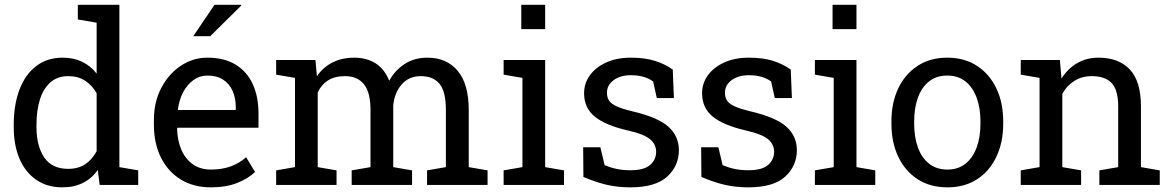

<svg xmlns="http://www.w3.org/2000/svg" viewBox="-20 -782 4957 812"><path d="M243.7 10.3Q179.2 10.3 133.1 -21.7Q86.9 -53.7 62.5 -110.8Q38.1 -168 38.1 -244.1V-254.4Q38.1 -339.4 62.5 -403.3Q86.9 -467.3 133.3 -502.7Q179.7 -538.1 244.6 -538.1Q291.5 -538.1 327.4 -520.8Q363.3 -503.4 388.7 -470.7V-686L309.1 -699.7V-761.7H388.7H484.9V-75.2L564.5 -61.5V0H401.4L393.6 -63Q367.7 -26.9 330.3 -8.3Q293 10.3 243.7 10.3ZM268.1 -67.9Q311 -67.9 340.3 -87.4Q369.6 -106.9 388.7 -142.6V-387.7Q370.1 -420.9 340.3 -440.4Q310.5 -460 269 -460Q223.1 -460 193.4 -433.8Q163.6 -407.7 148.9 -361.6Q134.3 -315.4 134.3 -254.4V-244.1Q134.3 -164.6 167 -116.2Q199.7 -67.9 268.1 -67.9Z M871.6 10.3Q798.3 10.3 744.1 -23.2Q689.9 -56.6 660.4 -116.2Q630.9 -175.8 630.9 -253.9V-275.4Q630.9 -350.6 661.9 -409.9Q692.9 -469.2 744.4 -503.7Q795.9 -538.1 856.9 -538.1Q928.2 -538.1 976.3 -508.8Q1024.4 -479.5 1048.8 -426.5Q1073.2 -373.5 1073.2 -301.8V-241.7H730.5L729 -239.3Q730 -188.5 746.8 -149.2Q763.7 -109.9 795.4 -87.4Q827.1 -64.9 871.6 -64.9Q920.4 -64.9 957.3 -78.9Q994.1 -92.8 1021 -117.2L1058.6 -54.7Q1030.3 -27.3 983.6 -8.5Q937 10.3 871.6 10.3ZM733.4 -316.9H977.1V-329.6Q977.1 -367.7 963.6 -397.7Q950.2 -427.7 923.6 -445.1Q897 -462.4 856.9 -462.4Q824.7 -462.4 798.3 -443.6Q772 -424.8 754.9 -392.6Q737.8 -360.4 732.4 -319.3ZM797.4 -628.9 887.2 -761.7H999.5L1000.5 -758.8L869.1 -628.9H801.8Z M1147.9 0V-61.5L1227.5 -75.2V-452.6L1147.9 -466.3V-528.3H1314L1320.3 -459.5Q1345.7 -497.1 1385.7 -517.6Q1425.8 -538.1 1478.5 -538.1Q1531.2 -538.1 1569.1 -513.7Q1606.9 -489.3 1626 -440.4Q1650.9 -485.4 1691.9 -511.7Q1732.9 -538.1 1787.6 -538.1Q1868.7 -538.1 1915.5 -482.7Q1962.4 -427.2 1962.4 -315.9V-75.2L2042 -61.5V0H1786.1V-61.5L1865.7 -75.2V-316.9Q1865.7 -395 1838.9 -427.5Q1812 -460 1759.3 -460Q1709 -460 1678.5 -424.6Q1647.9 -389.2 1643.1 -335.4V-75.2L1722.7 -61.5V0H1467.3V-61.5L1546.9 -75.2V-316.9Q1546.9 -391.1 1519.3 -425.5Q1491.7 -460 1439.5 -460Q1395.5 -460 1367.2 -441.9Q1338.9 -423.8 1323.7 -391.1V-75.2L1403.3 -61.5V0Z M2109.9 0V-61.5L2189.5 -75.2V-452.6L2109.9 -466.3V-528.3H2285.6V-75.2L2365.2 -61.5V0ZM2184.6 -658.7V-761.7H2285.6V-658.7Z M2645.5 10.3Q2592.3 10.3 2545.9 -0.5Q2499.5 -11.2 2447.3 -33.7L2446.3 -159.2H2519L2537.1 -83.5Q2564.5 -72.3 2590.1 -67.1Q2615.7 -62 2645.5 -62Q2704.1 -62 2729.5 -84.5Q2754.9 -106.9 2754.9 -140.1Q2754.9 -171.4 2729.2 -193.1Q2703.6 -214.8 2636.2 -230Q2540.5 -252 2495.4 -288.8Q2450.2 -325.7 2450.2 -387.2Q2450.2 -430.2 2475.1 -464.1Q2500 -498 2544.4 -518.1Q2588.9 -538.1 2647.9 -538.1Q2708 -538.1 2750.7 -524.4Q2793.5 -510.7 2825.2 -487.8L2830.1 -367.2H2757.8L2742.2 -437.5Q2725.1 -450.2 2701.7 -457Q2678.2 -463.9 2647.9 -463.9Q2603 -463.9 2575 -442.9Q2546.9 -421.9 2546.9 -390.1Q2546.9 -371.6 2554.9 -357.9Q2563 -344.2 2585.9 -333.3Q2608.9 -322.3 2653.3 -311.5Q2763.7 -285.6 2807.4 -245.6Q2851.1 -205.6 2851.1 -147Q2851.1 -80.1 2801.5 -34.9Q2752 10.3 2645.5 10.3Z M3144.5 10.3Q3091.3 10.3 3044.9 -0.5Q2998.5 -11.2 2946.3 -33.7L2945.3 -159.2H3018.1L3036.1 -83.5Q3063.5 -72.3 3089.1 -67.1Q3114.7 -62 3144.5 -62Q3203.1 -62 3228.5 -84.5Q3253.9 -106.9 3253.9 -140.1Q3253.9 -171.4 3228.3 -193.1Q3202.6 -214.8 3135.3 -230Q3039.6 -252 2994.4 -288.8Q2949.2 -325.7 2949.2 -387.2Q2949.2 -430.2 2974.1 -464.1Q2999 -498 3043.5 -518.1Q3087.9 -538.1 3147 -538.1Q3207 -538.1 3249.8 -524.4Q3292.5 -510.7 3324.2 -487.8L3329.1 -367.2H3256.8L3241.2 -437.5Q3224.1 -450.2 3200.7 -457Q3177.2 -463.9 3147 -463.9Q3102.1 -463.9 3074 -442.9Q3045.9 -421.9 3045.9 -390.1Q3045.9 -371.6 3054 -357.9Q3062 -344.2 3085 -333.3Q3107.9 -322.3 3152.3 -311.5Q3262.7 -285.6 3306.4 -245.6Q3350.1 -205.6 3350.1 -147Q3350.1 -80.1 3300.5 -34.9Q3251 10.3 3144.5 10.3Z M3426.3 0V-61.5L3505.9 -75.2V-452.6L3426.3 -466.3V-528.3H3602.1V-75.2L3681.6 -61.5V0ZM3501 -658.7V-761.7H3602.1V-658.7Z M3986.8 10.3Q3913.6 10.3 3860.6 -24.2Q3807.6 -58.6 3778.8 -119.4Q3750 -180.2 3750 -258.3V-269Q3750 -347.2 3778.8 -408Q3807.6 -468.8 3860.6 -503.4Q3913.6 -538.1 3985.8 -538.1Q4059.1 -538.1 4112.1 -503.4Q4165 -468.8 4193.8 -408.2Q4222.7 -347.7 4222.7 -269V-258.3Q4222.7 -179.7 4193.8 -118.9Q4165 -58.1 4112.3 -23.9Q4059.6 10.3 3986.8 10.3ZM3986.8 -64.9Q4032.7 -64.9 4063.7 -90.1Q4094.7 -115.2 4110.6 -158.9Q4126.5 -202.6 4126.5 -258.3V-269Q4126.5 -324.7 4110.6 -368.4Q4094.7 -412.1 4063.5 -437.3Q4032.2 -462.4 3985.8 -462.4Q3939.9 -462.4 3908.7 -437.3Q3877.4 -412.1 3861.8 -368.4Q3846.2 -324.7 3846.2 -269V-258.3Q3846.2 -202.6 3861.8 -158.9Q3877.4 -115.2 3908.9 -90.1Q3940.4 -64.9 3986.8 -64.9Z M4296.9 0V-61.5L4376.5 -75.2V-452.6L4296.9 -466.3V-528.3H4462.4L4469.2 -449.7Q4495.6 -491.7 4535.4 -514.9Q4575.2 -538.1 4626 -538.1Q4711.4 -538.1 4758.3 -488Q4805.2 -438 4805.2 -333.5V-75.2L4884.8 -61.5V0H4629.4V-61.5L4709 -75.2V-331.5Q4709 -401.4 4681.4 -430.7Q4653.8 -460 4597.2 -460Q4555.7 -460 4523.7 -439.9Q4491.7 -419.9 4472.7 -385.3V-75.2L4552.2 -61.5V0Z"/></svg>

Font: Roboto Slab LO
Style: Regular
Weight: 400
Designer: Google
Version: Version 2.000